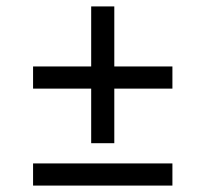

<svg xmlns="http://www.w3.org/2000/svg" viewBox="-20 -578 640 598"><path d="M264 -132V-302H83V-371H264V-558H336V-371H517V-302H336V-132ZM83 0V-69H517V0Z"/></svg>

Font: TypoPRO Source Code Pro
Style: Italic
Weight: 500
Italic angle: -11°
Monospace: yes
Designer: Paul D. Hunt, Teo Tuominen
Foundry: Adobe Systems Incorporated
Version: Version 1.030;PS 1.0;hotconv 1.0.84;makeotf.lib2.5.63406